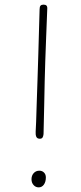

<svg xmlns="http://www.w3.org/2000/svg" viewBox="-20 -798 351 829"><path d="M152 -199Q140 -199 136.5 -208Q133 -217 134 -230Q135 -240 136 -272Q137 -304 138.5 -351.5Q140 -399 142 -454.5Q144 -510 145.5 -566Q147 -622 148.5 -672Q150 -722 151 -758Q151 -769 155 -773.5Q159 -778 168 -778Q177 -778 181 -773.5Q185 -769 184 -758Q181 -683 179 -630.5Q177 -578 175.5 -535Q174 -492 173 -448.5Q172 -405 171 -350.5Q170 -296 168 -219Q167 -209 163.5 -204Q160 -199 152 -199ZM147 11Q134 11 125 1Q116 -9 116 -24Q116 -40 125.5 -50.5Q135 -61 150 -61Q162 -61 170 -53Q178 -45 178 -32Q178 -13 169.5 -1Q161 11 147 11Z"/></svg>

Font: Playpen Sans Thin
Style: Regular
Weight: 250
Designer: Laura Meseguer, Veronika Burian, José Scaglione
Foundry: TypeTogether
Version: Version 1.001